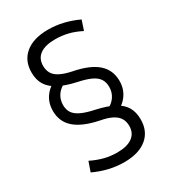

<svg xmlns="http://www.w3.org/2000/svg" viewBox="-205 -849 969 1079"><g transform="rotate(-30 279.5 -310.0)"><path d="M347 -185Q379 -199 398 -226.5Q417 -254 417 -290Q417 -320 403 -341.5Q389 -363 357.5 -377.5Q326 -392 273 -403Q205 -418 162 -441Q119 -464 99 -497Q79 -530 79 -577Q79 -654 132 -697Q185 -740 279 -740Q329 -740 377 -728.5Q425 -717 472 -695L451 -632Q408 -654 368.5 -663.5Q329 -673 286 -673Q222 -673 188 -648.5Q154 -624 154 -577Q154 -550 165.5 -529Q177 -508 205.5 -493Q234 -478 282 -468Q385 -448 434.5 -404Q484 -360 484 -290Q484 -233 450 -191.5Q416 -150 354 -132ZM280 120Q230 120 181.5 108.5Q133 97 86 75L108 12Q151 33 190.5 43Q230 53 273 53Q337 53 371 28Q405 3 405 -43Q405 -71 393 -92Q381 -113 353 -128Q325 -143 276 -152Q174 -173 124.5 -216.5Q75 -260 75 -330Q75 -388 109 -429Q143 -470 204 -488L212 -435Q179 -421 160 -393.5Q141 -366 141 -330Q141 -300 155 -279Q169 -258 201 -243Q233 -228 286 -217Q354 -202 397 -179.5Q440 -157 459.5 -123.5Q479 -90 479 -43Q479 34 426.5 77Q374 120 280 120Z"/></g></svg>

Font: M PLUS 1
Style: Regular
Weight: 400
Designer: Coji Morishita
Foundry: UNDERFOREST DESIGN
Version: Version 1.001